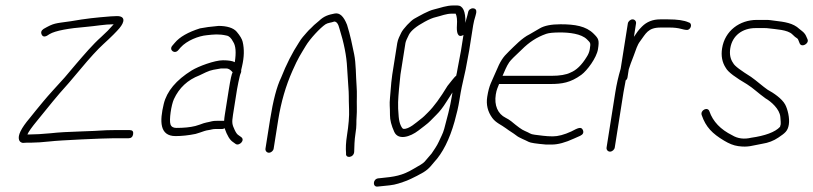

<svg xmlns="http://www.w3.org/2000/svg" viewBox="-20 -554 2982 704"><path d="M468.2 -62C469.8 -72 465.6 -77 455.6 -77H398.6C355.4 -77 352.9 -74.3 281.7 -72.3C231.3 -70.8 193.2 -68.6 166.6 -65.5C134.6 -62.5 108.9 -61 89.5 -61H80.5C84.5 -70.6 96.4 -87.5 116.4 -111.7C165.8 -171.7 179.1 -190.9 232.4 -250L274.7 -300C309.7 -342.1 337.7 -372.7 358.9 -392C388.8 -419.2 407.9 -438.7 418 -450.7C437 -473.3 440.6 -495 408.8 -495C401.9 -495 394.3 -494.7 386.2 -494C329.7 -489.4 297.9 -486.3 239.2 -476.1C180 -467.7 178.7 -470.1 139.8 -448C130.9 -442 128.8 -434.7 133.5 -426C138.3 -417.4 147.7 -418.4 161.8 -429C182.6 -441.5 232.5 -450.4 296.1 -455.5C330.4 -458.3 363.3 -465 396.8 -465C383 -448.9 367.9 -433.5 351.5 -418.9C319.2 -390.1 288.6 -353.7 259.5 -320L217.2 -270C185.8 -235.3 158.5 -206 138.7 -182L111.5 -149C103.2 -139 95.7 -129.7 89 -121C57.4 -83.8 44.4 -57.2 49.9 -41C51.9 -35 56.5 -31.3 63.6 -30C69.7 -30.7 80.9 -31 97 -31C113.1 -31 135.4 -32.5 163.7 -35.5C195.2 -39.6 359.9 -47 393.8 -47H450.8C460.8 -47 466.6 -52 468.2 -62Z M623.7 -55C645.7 -55 671.8 -57.7 697.2 -63L713.2 -68C724.6 -71.7 732.8 -75.5 744.6 -77C754.2 -78.2 758.7 -81 770.1 -81H795.1C797.7 -81 800.5 -82 803.5 -84C812.7 -57.2 823 -40.2 834.5 -33L844.3 -26C857 -17.6 880.9 -40.5 863.5 -52L853.6 -59C849.3 -61.7 845 -67.8 840.5 -77.5C831.5 -97 829.5 -102.8 834.3 -133L849.2 -227C851.5 -241.9 856.7 -264 859.5 -276.5C861.7 -286.1 865.8 -288 864.3 -297C865.7 -301.7 866.7 -306.3 867.5 -311C875.4 -344.5 876.1 -374.5 869.7 -401C867.3 -411 860.1 -423.2 848 -437.5C836 -451.8 811.9 -459 781.5 -459C753.1 -456.5 730.2 -453.5 713.3 -450C669.4 -436.1 638.6 -418.4 620.9 -397L612.3 -387C597.8 -371 620.4 -354 633.6 -370L642.2 -380C665.3 -405.4 707.9 -422.3 738.9 -425C763.2 -427.6 782.5 -430.1 811.1 -423.5C820.1 -421.9 827.9 -414.4 834.7 -401C844.5 -386.6 846.5 -361.6 840.9 -326C832.3 -330.7 817.8 -333 797.5 -333C767 -333 707.3 -310.8 683.2 -295.9C625.9 -260.4 591.7 -219.5 580.4 -173C565.2 -109.9 564.5 -55 623.7 -55ZM819.2 -227 804.3 -133C803 -125 802.2 -117.7 801.8 -111H776.1C767.9 -111 761.6 -110.5 757.7 -109.5C740.2 -104.7 735.4 -106.1 712.2 -97L696.2 -92C676.9 -87.1 653.4 -85 626.5 -85C615.2 -85 608 -89.3 605.1 -98C599.6 -113.8 607.9 -169.3 617.7 -190.5C636.9 -232 668 -261 711 -277.5C717.5 -280.5 725.5 -284.3 735.1 -289C754 -298.1 770.4 -299.5 790.4 -303H810.2C817.5 -303 825.1 -298.3 833 -289C829.5 -283.7 824.9 -263 819.2 -227Z M966 6C974 6 982.2 -1.1 983.4 -9L1000.2 -115C1010.4 -179.2 1027.7 -238.9 1052.2 -294.1C1074.2 -343.9 1081.5 -352.8 1101.2 -385.9C1116.5 -411.5 1153.7 -451.7 1173.6 -465C1181.8 -470.5 1195.2 -470.9 1205.6 -475C1214.2 -475 1220.5 -466.3 1224.7 -449C1240.9 -397.4 1250.8 -349.3 1252.8 -304.7C1253.6 -287.2 1254.9 -267.7 1256.6 -246.2C1260.5 -196.5 1257.8 -206.7 1259.9 -153C1260.9 -127.6 1258.3 -95.6 1252.2 -57C1248.3 -32.3 1247.2 -10.7 1248.9 8C1245.7 28.3 1278.1 24.8 1278.7 2C1279.2 -15.8 1279.6 -40.7 1283.4 -64.2C1285.7 -78.9 1286.8 -90.1 1286.7 -97.7C1286.3 -119.4 1289.1 -135.4 1288.4 -160.2C1287.6 -189 1289.7 -212 1287.5 -239C1284.6 -276.4 1285.6 -321.1 1278.5 -355.5C1271.3 -390.5 1264.6 -424.4 1252.5 -463C1240.1 -494.3 1225.8 -508 1207.1 -504.4C1184.9 -500 1168.7 -495.7 1149.6 -477.4C1135.3 -465.8 1125.4 -457 1120.4 -451C1115 -446.3 1110.1 -441.3 1105.6 -436C1094.5 -422.9 1086.1 -415.1 1076 -398C1051.8 -361.1 1029.9 -318.1 1010.6 -269C994.9 -237 981.4 -185.7 970.2 -115L953.4 -9C952.2 -1.1 958.1 6 966 6Z M1696.7 -510 1693.8 -498C1690.9 -486.3 1688.1 -479.7 1686.4 -470C1687.4 -512.7 1677.5 -534 1656.5 -534H1643.5C1615.7 -534 1596.5 -525.3 1572.2 -519.7C1549.2 -514.5 1517.7 -495.5 1499.4 -485.6C1486.1 -478.4 1457.7 -447.8 1451.2 -434C1446.1 -423.2 1438.9 -410.4 1436.6 -396L1418.3 -280.5C1416.8 -270.8 1415.6 -261.3 1414.8 -252L1410.1 -197C1407.2 -167.2 1410.2 -165.2 1409.9 -132.2C1409.8 -114.4 1415 -93.8 1425.6 -70.5C1440.1 -38.7 1483.6 -51.7 1514.4 -75.5C1520.8 -80.5 1528.2 -86.2 1536.6 -92.5C1558.1 -108.8 1557.9 -111.7 1580.4 -133.5C1592.4 -145.2 1604.3 -160.6 1616.1 -179.5C1628 -198.5 1635.6 -210.3 1639 -215L1636.9 -202C1630.6 -162.1 1618.5 -117.6 1608.9 -82C1603.6 -62.5 1597.1 -53.4 1588.9 -34.3C1582.3 -19.3 1570.4 -3 1562.5 9L1536.5 39.3C1532.2 44.2 1518.9 52.8 1496.6 65C1454.5 90.4 1425.2 94.2 1376.2 99L1366.1 100C1346 103.3 1345.9 133.1 1365.3 130L1375.5 129C1396.6 126.7 1420.9 125.5 1440.6 119C1470 109.3 1471.9 109.5 1509.2 90.6C1545.9 72.1 1552.3 64.2 1571.4 41C1603.1 7.1 1628.2 -42.7 1646.7 -108.4C1654.9 -137.5 1660.8 -163.2 1664.3 -185.5C1667.8 -207.8 1670.8 -224.3 1673.1 -235L1687.3 -299L1700.2 -368L1714.9 -461C1716.7 -472.3 1719.6 -484 1723.5 -496L1726.2 -507C1727.8 -517.2 1724 -522.7 1714.8 -523.5C1706.9 -524.2 1697.9 -517.9 1696.7 -510ZM1657.4 -300C1656.2 -292 1654.6 -284 1652.6 -276C1650.4 -274.7 1648.5 -273 1646.8 -271L1638.3 -261C1631.7 -253 1625.8 -245.7 1620.8 -239C1594.3 -195.2 1570.6 -162.8 1549.4 -142C1537.5 -130.3 1534.5 -126.2 1519.6 -115C1507.3 -105.7 1479 -79.3 1459.3 -81.5C1456.4 -81.8 1453 -86.1 1449.3 -94.2C1445.5 -102.4 1443.1 -113 1441.9 -126C1437.7 -171.5 1439.9 -189.1 1443 -228L1448.4 -281L1466.6 -396C1467.6 -402 1471.9 -412.4 1479.6 -427.2C1487.4 -441.9 1506.6 -457.6 1537.4 -474.3C1553.5 -483.1 1567.1 -488.8 1578 -491.2C1599.3 -496.1 1614.5 -504 1638.7 -504H1650.7C1655.3 -495.1 1656.8 -480.8 1655.4 -461.1C1653.8 -438.3 1656.8 -412.3 1679.4 -426L1670.2 -368Z M1822.7 -276C1830.7 -294 1837 -310.8 1847.2 -325.8C1852.1 -333 1867.4 -348.4 1892.9 -372C1919.2 -398.4 1947.8 -417.8 1983.1 -430C1992.7 -433.3 2009.8 -435 2034.3 -435C2066.3 -435 2111.5 -430.6 2132.3 -409.5C2145 -396.5 2146.4 -397.7 2142.6 -374C2141.1 -364 2137.2 -354.3 2131 -345C2113 -315.5 2093.3 -296.5 2072 -288C2056.7 -280 2032 -276 2002.7 -276ZM1810 -246H1998C2040.5 -246 2071.9 -250.8 2111.6 -279.7C2132.6 -295 2167.5 -341.8 2172.6 -373.7C2177.9 -407.2 2175 -412.1 2156.6 -430.5C2128.5 -458.5 2087.9 -465 2035 -465C2001.5 -465 1976.3 -460 1959.4 -450.1C1946.8 -442.7 1934.4 -435.4 1921.8 -428.2C1894.6 -415.3 1866.5 -385.2 1846.5 -366C1823.2 -343.7 1814.3 -329.4 1798.5 -291.5C1782.1 -252.3 1773.6 -243.6 1766.5 -199C1762 -170.4 1768.2 -144.5 1785.1 -121.5C1798.5 -103.2 1818.6 -96.2 1835.2 -83.5C1848.4 -73.4 1861.5 -66.4 1873.3 -57.1C1883.4 -48.6 1906.6 -40.4 1918.5 -33.8C1924.7 -30.3 1945.9 -27.1 1982 -24H2003.2C2025.9 -24 2053 -31.3 2084.7 -46L2107.3 -56C2117.5 -60.8 2121 -67.6 2117.5 -76.5C2111.7 -91.4 2098.6 -84.5 2074.8 -72C2048.9 -60 2026.2 -54 2006.7 -54C1981.4 -54 1958.7 -57.9 1940.5 -60C1923.2 -62 1923.8 -66.1 1904.4 -73.9C1892.9 -78.5 1877.4 -90.3 1854.3 -109.5C1847.8 -114.5 1841.1 -118.7 1834.3 -122C1804.9 -136.4 1791.6 -168.2 1797.9 -207.5C1800.9 -226.7 1805.5 -233.5 1810 -246Z M2282.1 -468 2255.8 -302C2247.4 -274 2240.9 -245.3 2236.2 -216L2204.1 -13C2202.8 -5.1 2208.8 2 2216.7 2C2224.6 2 2232.8 -5.1 2234.1 -13L2266.2 -216C2268.2 -228.7 2270.5 -240.7 2272.9 -252L2274 -259C2277.8 -261.7 2280 -265.3 2280.8 -270L2285.5 -300C2289 -311.7 2295 -328 2303.3 -349C2312.9 -373.3 2315.2 -387.2 2328 -404C2347.7 -430 2355.4 -453 2401.7 -453H2436.2C2451.8 -453 2466.1 -451.3 2478.9 -447.8C2491.7 -444.3 2499.9 -443.3 2503.5 -445C2516.2 -450.9 2517.5 -469.8 2504.8 -472C2488.8 -479.3 2463.8 -483 2429.7 -483H2400.5C2373.7 -483 2351.4 -474.2 2333.8 -456.5C2318.7 -441.4 2315.5 -434.7 2304.4 -419L2312.1 -468C2313.4 -475.9 2307.4 -483 2299.5 -483C2291.6 -483 2283.4 -475.9 2282.1 -468Z M2627.7 -377C2623.3 -349.4 2627.8 -325.4 2641.3 -305C2649.7 -289.2 2678.2 -269.2 2719.2 -245C2743 -229.9 2759.3 -213.1 2786.9 -193.3C2807.6 -181.5 2838.6 -154.2 2841.2 -125.6C2842.6 -110.5 2843.1 -101.5 2842.6 -98.5C2842.1 -95.5 2841.3 -92.3 2840.1 -89C2822.3 -69.4 2784.5 -56.1 2734.6 -49C2708.3 -42.7 2685 -45.7 2664.8 -58C2622.3 -79 2594 -108.3 2581.1 -146C2575 -163.8 2546.7 -150.1 2552.9 -132C2568 -87.9 2591.9 -64.1 2635 -38.3C2653.4 -27.3 2669.5 -20.6 2686.9 -18.2C2724 -13.1 2736.8 -20.2 2775.2 -26.9C2797 -30.2 2816.5 -37.7 2833.8 -49.4C2858.1 -66 2868.5 -72.9 2872.4 -97.5C2876.1 -120.8 2868 -153.9 2859 -170.6C2847 -192.7 2816.5 -213.1 2794.6 -225C2776.4 -237.5 2753.5 -258.4 2733.9 -272C2698.4 -294.5 2673.5 -311.5 2668.1 -323C2657.8 -337.5 2654.3 -355.5 2657.7 -377C2665.1 -424 2702.8 -451 2750.2 -451H2784.6C2789.4 -451 2794.2 -450.7 2798.9 -450C2823.7 -446.5 2868.1 -445.4 2885.2 -428C2892.4 -420.7 2898.5 -415.7 2903.4 -413C2905.2 -411.7 2906.8 -409 2908.1 -405L2911.7 -396C2918 -377.6 2948 -393.9 2940.9 -410L2936.5 -420C2930.1 -435.2 2922.1 -438.5 2910.9 -448C2888.1 -469.5 2857.1 -473.7 2820.5 -478L2805.6 -480C2800.7 -480.7 2795.2 -481 2789.4 -481H2755C2692.4 -481 2637.9 -441.5 2627.7 -377Z"/></svg>

Font: MewTooHand
Style: CondIta
Weight: 400
Designer: Mew Too, Robert Jablonski
Version: Version 0.77